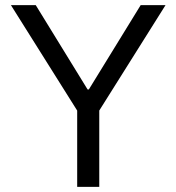

<svg xmlns="http://www.w3.org/2000/svg" viewBox="-20 -727 686 747"><path d="M22.5 -707H119.1L323.2 -375L315.4 -378.9H331.1L323.2 -375L527.3 -707H624L323.2 -228.5ZM280.3 -353.5H366.2V0H280.3Z"/></svg>

Font: Wanted Sans Std Variable
Style: Regular
Weight: 400
Designer: Original Design by Kil Hyung-jin and Kang Hanbin, Wanted Lab, Inc;
Foundry: Wanted Lab, Inc.
Version: Version 1.003;Glyphs 3.2 (3227)